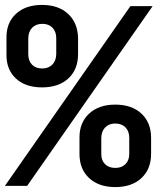

<svg xmlns="http://www.w3.org/2000/svg" viewBox="-20 -755 640 780"><path d="M0 0 509.7 -730H600L90.3 0ZM448.3 5Q381.4 5 342.1 -31.5Q302.9 -68 302.9 -130V-195Q302.5 -257 342.1 -293.5Q381.7 -330 448.3 -330Q515.3 -330 554.5 -293.5Q593.8 -257 593.8 -195V-130Q593.8 -68 554.5 -31.5Q515.3 5 448.3 5ZM448.6 -72.8Q474.2 -72.8 489.7 -88.2Q505.1 -103.7 505.1 -130V-195Q505.1 -221.9 489.7 -237.6Q474.2 -253.2 447.8 -253.2Q423 -253.2 407.6 -237.6Q392.1 -221.9 391.5 -195V-130Q391.1 -103.7 406.6 -88.2Q422 -72.8 448.6 -72.8ZM150.7 -400Q83.1 -400 44.2 -436.5Q5.2 -473 6.3 -535V-600Q5.2 -662 44.5 -698.5Q83.7 -735 150.6 -735Q217.6 -735 256.8 -698.5Q296 -662 297.1 -600V-535Q297.1 -473 257.9 -436.5Q218.6 -400 150.7 -400ZM151 -476.8Q177 -476.8 192.4 -492.4Q207.9 -508.1 208.5 -535V-600Q208.5 -626.9 193 -642.6Q177.6 -658.2 152 -658.2Q126.3 -658.2 110.9 -642.6Q95.4 -626.9 94.9 -600V-535Q94.9 -508.1 110 -492.4Q125.1 -476.8 151 -476.8Z"/></svg>

Font: Atlassian Mono
Style: Regular
Weight: 400
Monospace: yes
Designer: Philipp Nurullin, Konstantin Bulenkov
Foundry: Modifications by Atlassian Pty Ltd, manufactured by JetBrains
Version: Version 2.304